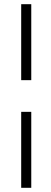

<svg xmlns="http://www.w3.org/2000/svg" viewBox="-20 -694 245 915"><path d="M129 -674H81V-312H129ZM129 -161H81V201H129Z"/></svg>

Font: Linux Libertine O C
Style: Regular
Weight: 400
Designer: Philipp H. Poll
Foundry: Philipp H. Poll
Version: Version 4.0.3